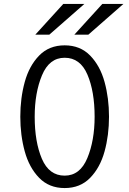

<svg xmlns="http://www.w3.org/2000/svg" viewBox="-20 -942 656 974"><path d="M83 -350Q83 -444 105.5 -526Q128 -608 178.5 -660Q229 -712 308 -712Q387 -712 437.5 -660Q488 -608 510.5 -526Q533 -444 533 -350Q533 -256 510.5 -174Q488 -92 437.5 -40Q387 12 308 12Q229 12 178.5 -40Q128 -92 105.5 -174Q83 -256 83 -350ZM460 -350Q460 -478 423.5 -563.5Q387 -649 308 -649Q230 -649 193 -560Q156 -471 156 -350Q156 -222 192.5 -136.5Q229 -51 308 -51Q386 -51 423 -140Q460 -229 460 -350ZM159 -766 301 -922H408L230 -766ZM357 -766 499 -922H606L428 -766Z"/></svg>

Font: Overpass Mono Light
Style: Regular
Weight: 300
Monospace: yes
Designer: Delve Withrington, Dave Bailey
Foundry: Delve Fonts
Version: Version 1.000;DELV;Overpass